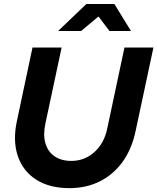

<svg xmlns="http://www.w3.org/2000/svg" viewBox="-20 -940 794 969"><path d="M330.2 9.5Q229.8 9.5 162.9 -33.2Q95.9 -75.9 69.9 -152.6Q43.8 -229.3 65.4 -329.7L144 -700H291L208.8 -315Q196.8 -258.7 209.3 -216.6Q221.7 -174.4 255.5 -151.1Q289.3 -127.9 340.1 -127.9Q406.9 -127.9 456.3 -172.3Q505.7 -216.8 521.1 -290.7L608.1 -700H754.3L664 -277Q644.7 -186.9 598.5 -122.9Q552.2 -59 484 -24.8Q415.8 9.5 330.2 9.5ZM273.3 -783.6 415.8 -919.8H557.3L641 -783.6H532.6L477 -856.7L389.4 -783.6Z"/></svg>

Font: Red Hat Display VF
Style: Italic
Weight: 300
Italic angle: -12°
Designer: Pentagram, MCKL
Foundry: Pentagram, MCKL
Version: Version 1.010